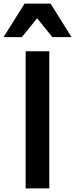

<svg xmlns="http://www.w3.org/2000/svg" viewBox="-61 -1051 419 1071"><path d="M82 -765H214V0H82ZM338 -844H231L146 -949L61 -844H-41L76 -1031H221Z"/></svg>

Font: Application Semibold
Style: Regular
Weight: 600
Designer: Wei Huang
Foundry: Wei Huang
Version: Version 0.012